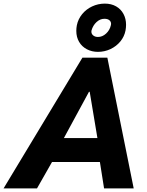

<svg xmlns="http://www.w3.org/2000/svg" viewBox="-69 -1037 811 1057"><path d="M384.8 -719.7H522L667 0H503.9L481 -145H217.3L134.8 0H-49.3ZM351.1 -867.2Q351.1 -882.3 354 -897.5Q360.8 -931.6 383.1 -959Q405.3 -986.3 438.2 -1001.7Q471.2 -1017.1 508.3 -1017.1Q543.5 -1017.1 570.1 -1002Q596.7 -986.8 610.8 -960.2Q625 -933.6 625 -900.4Q625 -885.7 622.1 -869.6Q615.7 -835.9 593.8 -809.1Q571.8 -782.2 539.3 -766.8Q506.8 -751.5 470.2 -751.5Q436.5 -751.5 409.2 -765.9Q381.8 -780.3 366.5 -806.4Q351.1 -832.5 351.1 -867.2ZM541.5 -898.4Q542.5 -903.3 542.5 -905.8Q542.5 -918 533 -925.8Q523.4 -933.6 505.9 -933.6Q481.9 -933.6 462.2 -915.3Q442.4 -897 434.6 -868.7Q434.1 -866.7 434.1 -862.8Q434.1 -850.1 444.3 -841.8Q454.6 -833.5 470.2 -833.5Q494.6 -833.5 514.9 -852.1Q535.2 -870.6 541.5 -898.4ZM467.3 -276.9 424.8 -531.7H420.9L282.7 -276.9Z"/></svg>

Font: Reddit Sans Fudge ExBold Italic
Style: Regular
Weight: 800
Italic angle: -11.25°
Designer: Stephen Hutchings
Version: Version 1.013